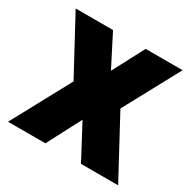

<svg xmlns="http://www.w3.org/2000/svg" viewBox="-125 -649 765 769"><g transform="rotate(30 257.5 -264.0)"><path d="M260.3 -382.8 336.9 -528.3H507.8L368.7 -271L514.6 0H342.8L259.8 -156.2L178.2 0H5.4L151.9 -271L13.2 -528.3H186Z"/></g></svg>

Font: Vazir Black FD
Style: Black-FD
Weight: 900
Designer: Saber Rastikerdar
Foundry: Saber Rastikerdar
Version: Version 30.0.0